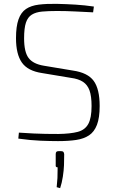

<svg xmlns="http://www.w3.org/2000/svg" viewBox="-20 -721 596 996"><path d="M275 -701Q323 -700 371.5 -697Q420 -694 467 -687L463 -657Q419 -659 371.5 -661.5Q324 -664 276 -664Q231 -664 198.5 -661Q166 -658 145 -645Q124 -632 114.5 -603.5Q105 -575 105 -522Q105 -451 128.5 -420Q152 -389 208 -380L358 -355Q435 -344 466 -301.5Q497 -259 497 -171Q497 -110 483 -73.5Q469 -37 442 -19Q415 -1 375 5Q335 11 281 11Q242 11 191 9Q140 7 75 -2L78 -33Q122 -30 154.5 -28.5Q187 -27 217 -26.5Q247 -26 283 -26Q346 -27 383.5 -37Q421 -47 438 -78Q455 -109 455 -171Q455 -222 444.5 -251.5Q434 -281 410.5 -296.5Q387 -312 348 -317L198 -342Q124 -353 93.5 -396.5Q63 -440 63 -523Q63 -584 76 -620.5Q89 -657 115 -674.5Q141 -692 181.5 -697Q222 -702 275 -701ZM296 63Q305 63 308.5 66.5Q312 70 313 79L312 136Q311 163 306 195.5Q301 228 292 255L274 250Q277 223 278 202.5Q279 182 279 147Q267 147 269 135V79Q269 70 272.5 66.5Q276 63 285 63Z"/></svg>

Font: Exo 2 ExtraLight
Style: Regular
Weight: 250
Designer: Natanael Gama
Foundry: Natanael Gama
Version: Version 2.010